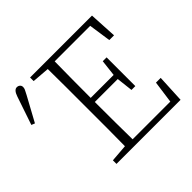

<svg xmlns="http://www.w3.org/2000/svg" viewBox="-199 -874 1059 1059"><g transform="rotate(-45 331.0 -344.0)"><path d="M146 -646V-674H629L638 -511H601L582 -641H305Q304 -573 303.5 -502.5Q303 -432 303 -358H482L493 -454H523V-230H493L482 -326H303Q303 -240 303.5 -169Q304 -98 305 -33H599L617 -163H654L646 0H146V-28L248 -36Q249 -104 249 -172.5Q249 -241 249 -310V-364Q249 -433 249 -501.5Q249 -570 248 -638ZM-34 -484 22 -649Q35 -688 56 -688Q67 -688 74.5 -681.5Q82 -675 82 -664Q82 -655 78 -646.5Q74 -638 64 -619L-14 -476Z"/></g></svg>

Font: Source Serif Pro Light
Style: Regular
Weight: 300
Designer: Frank Grießhammer
Foundry: Adobe Systems Incorporated
Version: Version 3.001;hotconv 1.0.111;makeotfexe 2.5.65597